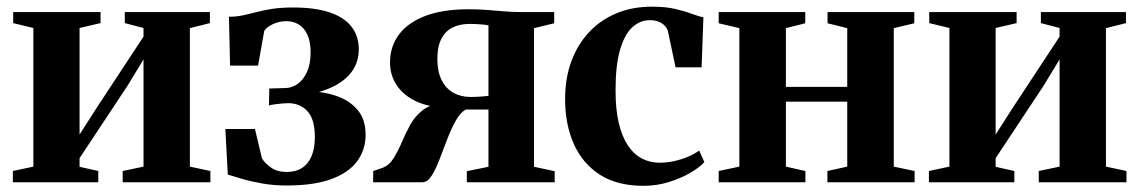

<svg xmlns="http://www.w3.org/2000/svg" viewBox="-20 -560 3501 590"><path d="M19.5 0V-34.5L82.5 -48V-474L20.5 -489V-523H289V-489L224.5 -474V-146.5L274 -224L421 -447.5V-474L363.5 -489V-523H625V-489L563.5 -473.5V-48L626.5 -34.5V0H357V-34.5L421 -48V-377.5L371.5 -296L224.5 -74V-47.5L282 -34.5V0Z M861.5 10Q821.5 10 787 4Q752.5 -2 725.8 -9.8Q699 -17.5 680 -23.5L672.5 -163.5H763.5L785 -73.5Q794 -58 813.2 -44.8Q832.5 -31.5 861 -31.5Q889 -31.5 908.2 -44Q927.5 -56.5 937.5 -80.5Q947.5 -104.5 947.5 -139Q947.5 -193.5 924.8 -218.2Q902 -243 865 -243Q859 -243 847.5 -242Q836 -241 824.8 -239.5Q813.5 -238 806.5 -236L807.5 -288L858 -289.5Q878 -290 895.2 -302.5Q912.5 -315 923.5 -339.2Q934.5 -363.5 934.5 -398.5Q934.5 -431 925 -452.5Q915.5 -474 898.5 -484.5Q881.5 -495 860.5 -495Q838 -495 818.5 -485.8Q799 -476.5 792 -465L773 -358.5H687L683.5 -508.5Q705.5 -508.5 725.8 -512.8Q746 -517 767.8 -522.8Q789.5 -528.5 816.8 -532.8Q844 -537 881 -537Q948 -537 992.8 -522Q1037.5 -507 1060 -478.2Q1082.5 -449.5 1082.5 -408.5Q1082.5 -369.5 1061.5 -340.5Q1040.5 -311.5 1001.8 -293Q963 -274.5 910 -266L916.5 -280Q968 -280 1010.5 -266.2Q1053 -252.5 1078.2 -223Q1103.5 -193.5 1103.5 -146Q1103.5 -99.5 1077.2 -64.2Q1051 -29 997.5 -9.5Q944 10 861.5 10Z M1126.5 0 1127 -34.5 1155 -44Q1176 -52 1189.5 -73.8Q1203 -95.5 1214.8 -123.2Q1226.5 -151 1241.2 -177.5Q1256 -204 1280 -222.2Q1304 -240.5 1342 -242.5L1348.5 -229.5Q1297.5 -230.5 1259 -248.5Q1220.5 -266.5 1199.5 -297.5Q1178.5 -328.5 1178.5 -368Q1178.5 -416.5 1205.5 -453.2Q1232.5 -490 1286.2 -510.8Q1340 -531.5 1419.5 -531.5Q1448.5 -531.5 1476.2 -529.5Q1504 -527.5 1529.8 -525.2Q1555.5 -523 1577 -523H1683V-488.5L1621 -473.5V-47.5L1684.5 -34V0H1414.5V-34L1481 -47.5V-223.5H1411Q1394 -213.5 1380 -188.2Q1366 -163 1354 -131.5Q1342 -100 1330.5 -70Q1319 -40 1306.5 -20.2Q1294 -0.5 1279 0ZM1426.5 -262Q1434.5 -262 1444.8 -262.5Q1455 -263 1465 -263.8Q1475 -264.5 1481 -265.5V-482Q1474.5 -483.5 1464.5 -484.5Q1454.5 -485.5 1443.8 -486Q1433 -486.5 1422.5 -486.5Q1393.5 -486.5 1371.2 -475.8Q1349 -465 1336.5 -441.2Q1324 -417.5 1324 -378Q1324 -340.5 1336.8 -314.5Q1349.5 -288.5 1372.8 -275.2Q1396 -262 1426.5 -262Z M1957.5 11Q1876.5 11 1823.2 -23.2Q1770 -57.5 1743.2 -117.8Q1716.5 -178 1716.5 -255.5Q1716.5 -319 1735.5 -371Q1754.5 -423 1789.8 -460.8Q1825 -498.5 1874 -519Q1923 -539.5 1983.5 -539.5Q2025.5 -539.5 2055.2 -532.5Q2085 -525.5 2106 -517.5Q2127 -509.5 2141.5 -507L2136 -353H2056L2033.5 -459.5Q2031.5 -471 2023.8 -479.8Q2016 -488.5 2004.2 -493.2Q1992.5 -498 1977 -498Q1946.5 -498 1922.8 -476Q1899 -454 1885.2 -406.5Q1871.5 -359 1871.5 -282.5Q1871.5 -225 1881.2 -183Q1891 -141 1909 -113.8Q1927 -86.5 1952 -73.2Q1977 -60 2007.5 -60Q2029.5 -60 2052 -65Q2074.5 -70 2094.5 -78.5Q2114.5 -87 2128.5 -97.5L2144.5 -62Q2131 -46.5 2102.2 -29.5Q2073.5 -12.5 2036 -0.8Q1998.5 11 1957.5 11Z M2188.5 0V-34.5L2252 -48V-473.5L2188.5 -488.5V-523H2454.5V-488.5L2395 -473.5V-293H2583.5V-473.5L2523 -488.5V-523H2789.5V-488.5L2726.5 -473.5V-48L2790.5 -34.5V0H2522.5V-34.5L2583.5 -48V-247.5H2395V-48L2455 -34.5V0Z M2834.5 0V-34.5L2897.5 -48V-474L2835.5 -489V-523H3104V-489L3039.5 -474V-146.5L3089 -224L3236 -447.5V-474L3178.5 -489V-523H3440V-489L3378.5 -473.5V-48L3441.5 -34.5V0H3172V-34.5L3236 -48V-377.5L3186.5 -296L3039.5 -74V-47.5L3097 -34.5V0Z"/></svg>

Font: Merriweather 96pt
Style: Bold
Weight: 700
Version: Version 2.100